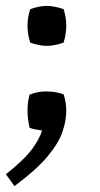

<svg xmlns="http://www.w3.org/2000/svg" viewBox="-30 -434 339 649"><path d="M-10 155Q54 104 79.5 68.5Q105 33 112 7Q103 6 90 3.5Q77 1 70 -2Q63 -33 63 -60Q63 -90 70 -114Q83 -119 96 -122Q109 -125 126 -125Q159 -125 185 -115Q194 -88 194 -59Q194 -26 181 12Q168 50 130.5 95Q93 140 19 195ZM129 -414Q142 -414 156.5 -411Q171 -408 185 -403Q194 -375 194 -347Q194 -320 185 -290Q171 -285 156.5 -282Q142 -279 129 -279Q114 -279 100 -282Q86 -285 72 -290Q63 -320 63 -347Q63 -375 72 -403Q86 -408 100 -411Q114 -414 129 -414Z"/></svg>

Font: Ruwudu SemiBold
Style: Regular
Weight: 600
Designer: Becca Hirsbrunner Spalinger
Foundry: SIL International
Version: Version 3.000